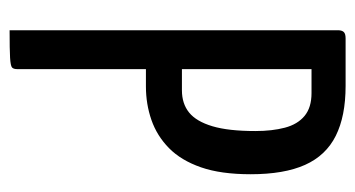

<svg xmlns="http://www.w3.org/2000/svg" viewBox="-190 -550 740 400"><g transform="rotate(90 180.0 -350.0)"><path d="M71 -284Q56 -284 55 -289Q54 -294 54 -306V-681Q54 -684 54.5 -692Q55 -700 66 -700H159Q222 -700 263 -679.5Q304 -659 323.5 -615.5Q343 -572 343 -502Q343 -440 328.5 -398.5Q314 -357 288.5 -332Q263 -307 230 -295.5Q197 -284 160 -284ZM43 0V-684Q43 -692 46.5 -696Q50 -700 60 -700H108Q120 -700 122 -692Q124 -684 124 -684V-16Q124 -8 120.5 -5Q117 -2 100.5 -1Q84 0 43 0ZM122 -359H168Q196 -359 214.5 -374Q233 -389 243 -422.5Q253 -456 253 -512Q253 -547 246 -573.5Q239 -600 221.5 -614.5Q204 -629 174 -629H122Z"/></g></svg>

Font: Yanone Kaffeesatz
Style: Regular
Weight: 400
Designer: Yanone (Cyrillic: Daniel Pouzeot, Huerta Tipografica, and Cyreal)
Foundry: Yanone
Version: Version 2.003